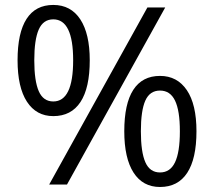

<svg xmlns="http://www.w3.org/2000/svg" viewBox="-20 -744 863 774"><path d="M118.2 -501Q118.2 -418 136.2 -376.5Q154.3 -335 194.8 -335Q274.9 -335 274.9 -501Q274.9 -666 194.8 -666Q154.3 -666 136.2 -625Q118.2 -584 118.2 -501ZM341.8 -501Q341.8 -389.6 304.4 -332.8Q267.1 -275.9 194.8 -275.9Q126.5 -275.9 88.6 -334Q50.8 -392.1 50.8 -501Q50.8 -611.8 87.2 -668Q123.5 -724.1 194.8 -724.1Q265.6 -724.1 303.7 -666Q341.8 -607.9 341.8 -501ZM547.9 -214.8Q547.9 -131.3 565.9 -90.1Q584 -48.8 625 -48.8Q666 -48.8 685.5 -89.6Q705.1 -130.4 705.1 -214.8Q705.1 -298.3 685.5 -338.6Q666 -378.9 625 -378.9Q584 -378.9 565.9 -338.6Q547.9 -298.3 547.9 -214.8ZM772 -214.8Q772 -104 734.6 -47.1Q697.3 9.8 625 9.8Q555.7 9.8 518.3 -48.3Q481 -106.4 481 -214.8Q481 -325.7 517.3 -381.8Q553.7 -438 625 -438Q694.3 -438 733.2 -380.6Q772 -323.2 772 -214.8ZM646 -713.9 250 0H178.2L574.2 -713.9Z"/></svg>

Font: f01525491
Style: Regular
Weight: 400
Foundry: Ascender Corporation
Version: Version 1.10